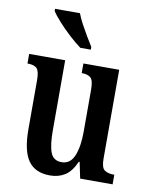

<svg xmlns="http://www.w3.org/2000/svg" viewBox="-86 -830 707 903"><g transform="rotate(10 267.0 -378.0)"><path d="M215 10Q144 10 111 -37Q78 -84 78 -187V-421Q78 -464 65 -477Q52 -490 23 -490H20V-536H192V-200Q192 -130 205.5 -95.5Q219 -61 258 -61Q300 -61 318 -105Q336 -149 336 -220V-421Q336 -467 321 -478.5Q306 -490 282 -490H279V-536H450V-112Q450 -68 466.5 -57Q483 -46 507 -46H513V0H358L342 -77H338Q317 -29 286.5 -9.5Q256 10 215 10ZM252 -606Q227 -624 196 -652.5Q165 -681 139 -710Q113 -739 103 -756V-766H222Q230 -744 244.5 -717Q259 -690 274.5 -664Q290 -638 302 -619V-606Z"/></g></svg>

Font: Noto Serif ExtraCondensed SemiBold
Style: Regular
Weight: 600
Width: 2
Designer: Monotype Design Team
Foundry: Monotype Imaging Inc.
Version: Version 2.015; ttfautohint (v1.8.4.7-5d5b)